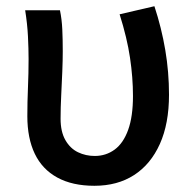

<svg xmlns="http://www.w3.org/2000/svg" viewBox="-20 -584 621 618"><path d="M284 14Q213 14 164.5 -12.5Q116 -39 92 -89Q68 -139 68 -210Q68 -256 70 -302Q72 -348 72 -394Q72 -427 70 -467Q68 -507 61 -551H173Q179 -522 180.5 -489.5Q182 -457 182 -419Q182 -391 180.5 -353.5Q179 -316 177 -276.5Q175 -237 175 -202Q175 -160 190.5 -133Q206 -106 231 -94Q256 -82 285 -82Q321 -82 349 -102.5Q377 -123 392.5 -166Q408 -209 408 -275Q408 -334 398.5 -398Q389 -462 365 -538L477 -564Q500 -494 512 -423Q524 -352 524 -279Q524 -186 494.5 -120.5Q465 -55 411.5 -20.5Q358 14 284 14Z"/></svg>

Font: Noto Sans KR Medium
Style: Regular
Weight: 500
Designer: Ryoko NISHIZUKA  (kana, bopomofo & ideographs); Paul D. Hunt (Latin, Greek & Cyrillic); Sandoll Communications , Soo-you
Foundry: Adobe
Version: Version 2.004-H2;hotconv 1.0.118;makeotfexe 2.5.65603